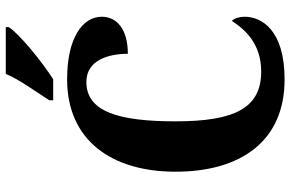

<svg xmlns="http://www.w3.org/2000/svg" viewBox="-186 -784 981 648"><g transform="rotate(-90 304.0 -460.5)"><path d="M289 -784V-771H360C420 -809 514 -886 536 -921V-931H378C360 -886 315 -825 289 -784ZM359 10C528 10 571 -69 571 -125C571 -141 566 -160 557 -168C527 -122 479 -69 386 -69C263 -69 218 -158 218 -358C218 -549 250 -659 351 -659C424 -659 446 -585 446 -519C530 -519 571 -557 571 -607C571 -671 501 -724 360 -724C155 -724 48 -575 48 -358C48 -137 152 10 359 10Z"/></g></svg>

Font: Noto Serif Myanmar Condensed ExtraBold
Style: Regular
Weight: 800
Width: 3
Designer: Ben Mitchell and the Monotype Design Team
Foundry: Monotype Imaging Inc.
Version: Version 2.106